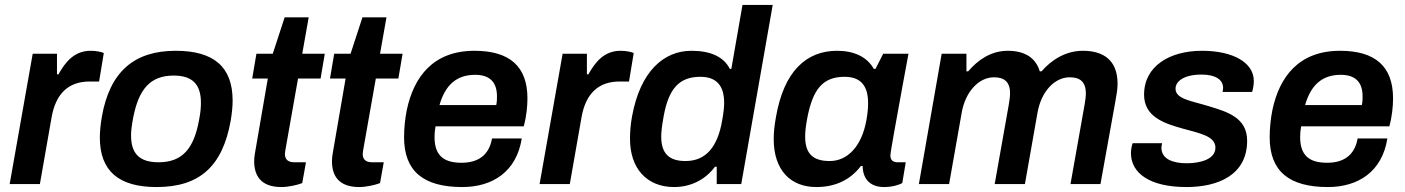

<svg xmlns="http://www.w3.org/2000/svg" viewBox="-20 -743 5673 775"><path d="M19 0H141L188 -268C205 -367 258 -414 342 -414H380L399 -529C390 -533 370 -538 346 -538C280 -538 244 -493 216 -443H210V-526H112Z M612 12C785 12 878 -71 911 -255C916 -285 919 -312 919 -337C919 -474 842 -538 689 -538C523 -538 423 -455 391 -271C386 -241 383 -213 383 -188C383 -52 460 12 612 12ZM620 -88C543 -88 509 -123 509 -196C509 -213 511 -234 518 -270C540 -381 585 -438 681 -438C758 -438 791 -401 791 -329C791 -311 790 -291 783 -256C762 -143 716 -88 620 -88Z M1116 12C1143 12 1180 4 1200 -4L1215 -88H1168C1142 -88 1130 -100 1130 -122C1130 -125 1133 -145 1134 -149L1183 -426H1274L1291 -526H1200L1226 -673H1129L1081 -526H1015L998 -426H1061L1009 -124C1007 -113 1006 -102 1006 -92C1006 -36 1031 12 1116 12Z M1430 12C1457 12 1494 4 1514 -4L1529 -88H1482C1456 -88 1444 -100 1444 -122C1444 -125 1447 -145 1448 -149L1497 -426H1588L1605 -526H1514L1540 -673H1443L1395 -526H1329L1312 -426H1375L1323 -124C1321 -113 1320 -102 1320 -92C1320 -36 1345 12 1430 12Z M1846 12C1968 12 2065 -50 2086 -184H1966C1954 -115 1908 -86 1843 -86C1767 -86 1734 -119 1734 -190C1734 -203 1735 -217 1738 -233H2094C2105 -272 2109 -315 2109 -346C2109 -476 2036 -538 1895 -538C1728 -538 1650 -432 1622 -299C1615 -264 1611 -226 1611 -189C1611 -52 1689 12 1846 12ZM1754 -319C1777 -399 1822 -441 1898 -441C1952 -441 1986 -416 1986 -354C1986 -344 1986 -332 1983 -319Z M2158 0H2280L2327 -268C2344 -367 2397 -414 2481 -414H2519L2538 -529C2529 -533 2509 -538 2485 -538C2419 -538 2383 -493 2355 -443H2349V-526H2251Z M2701 12C2765 12 2825 -15 2866 -70H2873V0H2972L3099 -723H2977L2932 -465H2926C2901 -514 2848 -538 2771 -538C2659 -538 2564 -455 2531 -272C2525 -239 2523 -209 2523 -182C2523 -64 2590 12 2701 12ZM2747 -93C2679 -93 2649 -125 2649 -192C2649 -212 2652 -235 2659 -275C2679 -382 2719 -433 2807 -433C2873 -433 2903 -396 2903 -328C2903 -310 2901 -291 2895 -257C2877 -151 2830 -93 2747 -93Z M3275 12C3349 12 3411 -15 3455 -73H3462C3462 -55 3466 -40 3472 -28C3486 -1 3513 12 3548 12C3583 12 3609 3 3622 -4L3636 -88H3603C3586 -88 3574 -96 3574 -115C3574 -129 3598 -258 3623 -396L3647 -526H3545L3514 -465H3507C3480 -514 3426 -538 3359 -538C3235 -538 3144 -456 3112 -270C3106 -237 3103 -208 3103 -182C3103 -55 3172 12 3275 12ZM3329 -93C3259 -93 3230 -125 3230 -192C3230 -210 3232 -232 3239 -269C3261 -381 3300 -433 3389 -433C3455 -433 3484 -396 3484 -327C3484 -310 3483 -290 3477 -257C3458 -152 3401 -93 3329 -93Z M3689 0H3811L3862 -289C3877 -373 3931 -431 3992 -431C4031 -431 4057 -415 4057 -367C4057 -354 4055 -339 4052 -321L3995 0H4117L4168 -289C4183 -373 4236 -431 4298 -431C4337 -431 4363 -415 4363 -366C4363 -353 4361 -339 4358 -321L4301 0H4422L4482 -333C4487 -360 4491 -383 4491 -405C4491 -501 4433 -538 4351 -538C4282 -538 4225 -502 4184 -455H4177C4160 -513 4112 -538 4048 -538C3981 -538 3928 -502 3888 -455H3881V-526H3781Z M4769 12C4896 12 5014 -36 5014 -175C5014 -269 4933 -292 4857 -315C4789 -336 4725 -343 4725 -385C4725 -415 4759 -442 4830 -442C4887 -442 4917 -421 4917 -388C4917 -384 4916 -379 4915 -372H5034C5035 -374 5041 -395 5041 -416C5041 -490 4958 -538 4832 -538C4701 -538 4598 -476 4598 -361C4598 -272 4678 -245 4754 -224C4822 -205 4886 -194 4886 -147C4886 -100 4825 -84 4770 -84C4716 -84 4668 -100 4668 -147C4668 -150 4669 -159 4671 -165H4552C4549 -157 4545 -141 4545 -125C4545 -44 4621 12 4769 12Z M5340 12C5462 12 5559 -50 5580 -184H5460C5448 -115 5402 -86 5337 -86C5261 -86 5228 -119 5228 -190C5228 -203 5229 -217 5232 -233H5588C5599 -272 5603 -315 5603 -346C5603 -476 5530 -538 5389 -538C5222 -538 5144 -432 5116 -299C5109 -264 5105 -226 5105 -189C5105 -52 5183 12 5340 12ZM5248 -319C5271 -399 5316 -441 5392 -441C5446 -441 5480 -416 5480 -354C5480 -344 5480 -332 5477 -319Z"/></svg>

Font: Archivo SemiBold
Style: Italic
Weight: 600
Italic angle: -10°
Designer: Hector Gatti
Foundry: Omnibus-Type
Version: Version 2.001